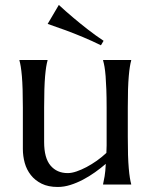

<svg xmlns="http://www.w3.org/2000/svg" viewBox="-20 -741 608 771"><path d="M157.2 -170.9Q157.2 -106.4 182.9 -76.2Q208.5 -45.9 252 -45.9Q267.6 -45.9 287.1 -52.5Q306.6 -59.1 327.4 -70.1Q348.1 -81.1 368.9 -95.7Q389.6 -110.4 407.2 -127Q408.2 -141.1 408.2 -157Q408.2 -172.9 408.2 -190.9V-309.1Q408.2 -350.6 407 -381.6Q405.8 -412.6 404.1 -435.1Q402.3 -457.5 399.7 -472.7Q397 -487.8 394 -498V-500H506.8V-498Q503.9 -487.8 501.5 -472.7Q499 -457.5 497.1 -435.1Q495.1 -412.6 494.1 -381.6Q493.2 -350.6 493.2 -309.1V-190.9Q493.2 -149.4 494.1 -118.4Q495.1 -87.4 497.1 -64.9Q499 -42.5 501.5 -27.3Q503.9 -12.2 506.8 -2V0H394V-2Q397 -14.2 400.1 -33.2Q403.3 -52.2 404.8 -83Q384.8 -65.9 361.6 -49.3Q338.4 -32.7 313.2 -19.5Q288.1 -6.3 262.5 1.7Q236.8 9.8 211.9 9.8Q173.8 9.8 147.2 -3.4Q120.6 -16.6 103.8 -38.1Q86.9 -59.6 79.3 -86.9Q71.8 -114.3 71.8 -143.1V-309.1Q71.8 -350.6 70.8 -381.6Q69.8 -412.6 67.9 -435.1Q65.9 -457.5 63.5 -472.7Q61 -487.8 58.1 -498V-500H170.9V-498Q168 -487.8 165.5 -472.7Q163.1 -457.5 161.1 -435.1Q159.2 -412.6 158.2 -381.6Q157.2 -350.6 157.2 -309.1ZM216.3 -721.2Q244.1 -695.3 274.4 -669.9Q300.3 -647.9 332.3 -623Q364.3 -598.1 396 -577.1L385.3 -559.1Q368.2 -567.9 350.1 -575.9Q332 -584 313.7 -591.8Q295.4 -599.6 277.8 -606.4Q260.3 -613.3 244.6 -619.1Q207 -632.8 171.4 -645Z"/></svg>

Font: Marcellus
Style: Regular
Weight: 400
Designer: Astigmatic (AOETI)
Foundry: Astigmatic (AOETI)
Version: Version 1.000